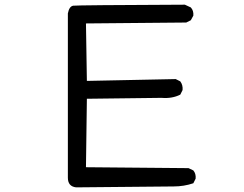

<svg xmlns="http://www.w3.org/2000/svg" viewBox="-20 -768 1040 819"><path d="M304.7 31.2Q269.5 27.3 269.5 -9.8V-710.9Q275.4 -741.2 292.5 -743.7Q309.6 -746.1 768.6 -748L793.9 -736.3Q806.6 -722.7 804.7 -701.2L793.9 -681.6L774.4 -671.9L346.7 -668L350.6 -422.9L729.5 -430.7L749 -420.9Q760.7 -405.3 758.8 -383.8L749 -364.3Q713.9 -346.7 668.9 -350.6L350.6 -346.7L346.7 -54.7Q745.1 -50.8 784.2 -50.8L804.7 -41Q816.4 -27.3 814.5 -5.9L804.7 13.7Q764.6 27.3 720.7 27.3Q676.8 27.3 304.7 31.2Z"/></svg>

Font: NaikaiFont
Style: Regular-Lite
Weight: 400
Version: Version 1.67